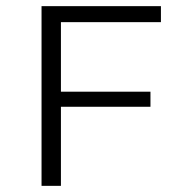

<svg xmlns="http://www.w3.org/2000/svg" viewBox="-20 -604 588 624"><path d="M115 0H178V-257H469V-306H178V-532H503V-584H115Z"/></svg>

Font: Saira UNSAM Light SC
Style: Regular
Weight: 300
Designer: Hector Gatti with collaboration of the Omnibus-Type team
Foundry: Omnibus-Type
Version: Version 1.072;PS 001.072;hotconv 1.0.88;makeotf.lib2.5.64775